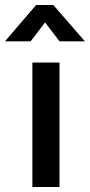

<svg xmlns="http://www.w3.org/2000/svg" viewBox="-64 -751 361 771"><path d="M66 -500H175V0H66ZM-44 -585 81 -731H150L277 -585H175L117 -661L59 -585Z"/></svg>

Font: TitilliumWeb-SemiBold
Style: SemiBold
Weight: 600
Version: Version 1.001;PS 57.000;hotconv 1.0.70;makeotf.lib2.5.55311